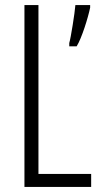

<svg xmlns="http://www.w3.org/2000/svg" viewBox="-20 -734 396 754"><path d="M76 0H338V-51H131V-714H76ZM334 -704V-714H276C274 -685 258 -584 252 -565V-552H281C301 -584 326 -665 334 -704Z"/></svg>

Font: Noto Sans Gurmukhi UI ExtraCondensed Light
Style: Regular
Weight: 300
Width: 2
Designer: Jelle Bosma - Monotype Design Team
Foundry: Monotype Imaging Inc.
Version: Version 2.004